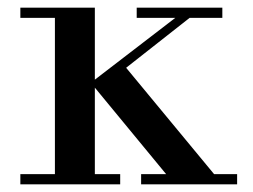

<svg xmlns="http://www.w3.org/2000/svg" viewBox="-20 -480 660 500"><path d="M434.5 0 216.5 -264.5 471 -460H507.5L308.5 -303.5L559.5 0ZM33 0V-26.5H293V0ZM123 0V-433.5H33V-460H227V0ZM347.5 0V-26.5H597.5V0ZM336 -433.5V-460H559V-433.5Z"/></svg>

Font: Bodoni Moda SC 9pt Medium
Style: Regular
Weight: 500
Designer: Owen Earl
Foundry: indestructible type
Version: Version 2.005